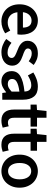

<svg xmlns="http://www.w3.org/2000/svg" viewBox="998 -1663 677 2713"><g transform="rotate(90 1336.5 -306.5)"><path d="M283 12Q232 12 188 -5.5Q144 -23 111 -56Q78 -89 59.5 -136.5Q41 -184 41 -245Q41 -305 60 -353Q79 -401 110.5 -434Q142 -467 183 -485Q224 -503 267 -503Q317 -503 355 -486Q393 -469 418.5 -438Q444 -407 457 -364Q470 -321 470 -270Q470 -253 468.5 -238Q467 -223 465 -214H153Q161 -148 199.5 -112.5Q238 -77 298 -77Q330 -77 357.5 -86.5Q385 -96 412 -113L451 -41Q416 -18 373 -3Q330 12 283 12ZM152 -292H370Q370 -349 345.5 -381.5Q321 -414 270 -414Q226 -414 193 -383Q160 -352 152 -292Z M717 12Q666 12 616.5 -7.5Q567 -27 531 -56L585 -130Q618 -104 650.5 -89.5Q683 -75 721 -75Q761 -75 780 -91.5Q799 -108 799 -134Q799 -149 790 -160.5Q781 -172 766 -181Q751 -190 732 -197.5Q713 -205 694 -213Q670 -222 645 -234Q620 -246 600.5 -263Q581 -280 568.5 -302.5Q556 -325 556 -356Q556 -421 604 -462Q652 -503 735 -503Q786 -503 827 -485Q868 -467 898 -444L845 -374Q819 -393 792.5 -404.5Q766 -416 737 -416Q700 -416 682.5 -400.5Q665 -385 665 -362Q665 -347 673.5 -336.5Q682 -326 696 -318Q710 -310 728.5 -303Q747 -296 767 -289Q792 -280 817 -268.5Q842 -257 862.5 -240Q883 -223 895.5 -198.5Q908 -174 908 -140Q908 -108 895.5 -80.5Q883 -53 859 -32.5Q835 -12 799 0Q763 12 717 12Z M1130 12Q1065 12 1025 -27.5Q985 -67 985 -132Q985 -171 1001.5 -201.5Q1018 -232 1053.5 -254Q1089 -276 1143.5 -291Q1198 -306 1274 -314Q1273 -333 1268.5 -350.5Q1264 -368 1253.5 -381.5Q1243 -395 1226 -402.5Q1209 -410 1184 -410Q1148 -410 1113.5 -396Q1079 -382 1046 -362L1004 -439Q1045 -465 1096 -484Q1147 -503 1206 -503Q1298 -503 1343.5 -448.5Q1389 -394 1389 -291V0H1294L1286 -54H1282Q1249 -26 1211.5 -7Q1174 12 1130 12ZM1167 -78Q1197 -78 1221.5 -92Q1246 -106 1274 -132V-242Q1224 -236 1190 -226Q1156 -216 1135 -203.5Q1114 -191 1105 -175Q1096 -159 1096 -141Q1096 -108 1116 -93Q1136 -78 1167 -78Z M1684 12Q1641 12 1611.5 -1Q1582 -14 1563.5 -37.5Q1545 -61 1536.5 -93.5Q1528 -126 1528 -166V-400H1458V-486L1534 -491L1548 -625H1644V-491H1769V-400H1644V-166Q1644 -80 1713 -80Q1726 -80 1739.5 -83Q1753 -86 1764 -91L1784 -6Q1764 1 1738.5 6.5Q1713 12 1684 12Z M2025 12Q1982 12 1952.5 -1Q1923 -14 1904.5 -37.5Q1886 -61 1877.5 -93.5Q1869 -126 1869 -166V-400H1799V-486L1875 -491L1889 -625H1985V-491H2110V-400H1985V-166Q1985 -80 2054 -80Q2067 -80 2080.5 -83Q2094 -86 2105 -91L2125 -6Q2105 1 2079.5 6.5Q2054 12 2025 12Z M2398 12Q2352 12 2310 -5Q2268 -22 2235.5 -55Q2203 -88 2184 -136Q2165 -184 2165 -245Q2165 -306 2184 -354Q2203 -402 2235.5 -435Q2268 -468 2310 -485.5Q2352 -503 2398 -503Q2444 -503 2486.5 -485.5Q2529 -468 2561 -435Q2593 -402 2612.5 -354Q2632 -306 2632 -245Q2632 -184 2612.5 -136Q2593 -88 2561 -55Q2529 -22 2486.5 -5Q2444 12 2398 12ZM2398 -82Q2452 -82 2483 -126.5Q2514 -171 2514 -245Q2514 -320 2483 -364.5Q2452 -409 2398 -409Q2344 -409 2313.5 -364.5Q2283 -320 2283 -245Q2283 -171 2313.5 -126.5Q2344 -82 2398 -82Z"/></g></svg>

Font: TypoPRO Source Sans Pro
Style: Regular
Weight: 600
Designer: Paul D. Hunt
Foundry: Adobe Systems Incorporated
Version: Version 2.020;PS 2.000;hotconv 1.0.86;makeotf.lib2.5.63406